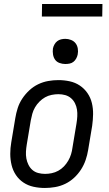

<svg xmlns="http://www.w3.org/2000/svg" viewBox="-20 -926 540 954"><path d="M203 8Q174 8 146.5 2Q119 -4 96.5 -19Q74 -34 59 -56.5Q44 -79 37.5 -106Q31 -133 31 -161.5Q31 -190 36 -219L56 -339Q60 -364 68 -389Q76 -414 91 -436.5Q106 -459 126 -477.5Q146 -496 170 -507.5Q194 -519 219.5 -523.5Q245 -528 270 -528Q299 -528 326.5 -522Q354 -516 376.5 -501Q399 -486 414.5 -463.5Q430 -441 436.5 -414Q443 -387 442.5 -358.5Q442 -330 438 -301L418 -181Q414 -156 405.5 -131Q397 -106 382.5 -83.5Q368 -61 348 -42.5Q328 -24 304 -12.5Q280 -1 254 3.5Q228 8 203 8ZM204 -62Q220 -62 237 -65.5Q254 -69 269.5 -77.5Q285 -86 297.5 -99Q310 -112 319 -127.5Q328 -143 333 -159.5Q338 -176 340 -192L360 -312Q363 -330 364 -347.5Q365 -365 362.5 -381.5Q360 -398 352.5 -413Q345 -428 332.5 -438.5Q320 -449 304 -453.5Q288 -458 270 -458Q254 -458 236.5 -454.5Q219 -451 204 -442.5Q189 -434 176 -421Q163 -408 154 -392.5Q145 -377 140.5 -360.5Q136 -344 133 -328L113 -208Q110 -190 109 -172.5Q108 -155 111 -138.5Q114 -122 121.5 -107Q129 -92 141 -81.5Q153 -71 169.5 -66.5Q186 -62 204 -62ZM304 -608Q290 -608 276 -613Q262 -618 254 -629Q246 -640 243.5 -655Q241 -670 243 -685Q245 -695 250.5 -705Q256 -715 264.5 -721.5Q273 -728 283.5 -730.5Q294 -733 305 -733Q319 -733 333 -727.5Q347 -722 355.5 -711Q364 -700 366.5 -685Q369 -670 366 -655Q364 -645 358.5 -635Q353 -625 344.5 -618.5Q336 -612 325.5 -610Q315 -608 304 -608ZM188 -844 189 -906H489L488 -844Z"/></svg>

Font: Iosevka Oblique
Style: Regular
Weight: 400
Italic angle: -9°
Monospace: yes
Designer: Belleve Invis
Foundry: Belleve Invis
Version: Version 32.5.0; ttfautohint (v1.8.4)